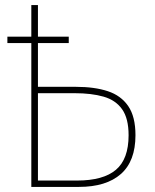

<svg xmlns="http://www.w3.org/2000/svg" viewBox="-20 -734 607 754"><path d="M129 -714V-590H250V-565H129V-393H279Q351 -393 403 -376Q455 -359 483.5 -317.5Q512 -276 512 -203Q512 -101 454.5 -50.5Q397 0 290 0H103V-565H9V-590H103V-714ZM274 -368H129V-25H283Q385 -25 435 -67Q485 -109 485 -203Q485 -269 459.5 -305Q434 -341 386.5 -354.5Q339 -368 274 -368Z"/></svg>

Font: Noto Sans Thin
Style: Regular
Weight: 100
Designer: Monotype Design Team
Foundry: Monotype Imaging Inc.
Version: Version 2.007